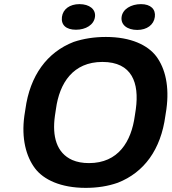

<svg xmlns="http://www.w3.org/2000/svg" viewBox="-20 -900 831 930"><path d="M781 -339 786 -371C801 -481 781 -568 737 -627C696 -681 615 -721 493 -721C437 -721 385 -713 337 -697C208 -647 125 -534 103 -371L98 -339C83 -230 106 -142 150 -84C191 -30 274 10 395 10C451 10 503 2 551 -15C678 -65 759 -175 781 -339ZM411 -110C380 -110 353 -115 330 -125C254 -159 232 -239 246 -339L251 -372C268 -498 334 -600 476 -600C620 -600 655 -498 638 -372L633 -339C616 -214 553 -110 411 -110ZM348 -756C396 -756 435 -780 440 -818C445 -855 413 -880 365 -880C318 -880 285 -856 280 -818C275 -779 300 -756 348 -756ZM645 -755C692 -755 725 -780 730 -818C735 -855 710 -880 663 -880C615 -880 574 -856 569 -818C564 -780 596 -755 645 -755Z"/></svg>

Font: Asimov
Style: EdgeWideIt
Weight: 500
Designer: Google
Version: Version 2.000980: 2014